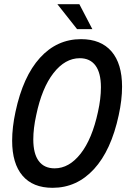

<svg xmlns="http://www.w3.org/2000/svg" viewBox="-20 -887 603 917"><path d="M38 -215Q38 -279 54 -353Q90 -522 171 -611Q252 -700 367 -700Q462 -700 512.5 -641.5Q563 -583 563 -473Q563 -410 547 -337Q511 -169 429 -79.5Q347 10 231 10Q137 10 87.5 -48Q38 -106 38 -215ZM448 -353Q462 -416 462 -470Q462 -539 436 -574Q410 -609 361 -609Q291 -609 235.5 -538Q180 -467 153 -337Q139 -274 139 -221Q139 -153 165 -118Q191 -83 241 -83Q310 -83 365 -153Q420 -223 448 -353ZM254 -867H359L421 -748H348Z"/></svg>

Font: Decalotype Medium Italic
Style: Regular
Weight: 500
Italic angle: -12°
Designer: Alfredo Marco Pradil
Foundry: Alfredo Marco Pradil
Version: Version 1.0